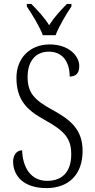

<svg xmlns="http://www.w3.org/2000/svg" viewBox="-20 -951 483 981"><path d="M199 -771H264C281 -816 319 -880 345 -918V-931H322C287 -895 257 -863 231 -822C206 -863 175 -895 140 -931H117V-918C143 -880 182 -816 199 -771ZM217 10C332 10 402 -60 402 -180C402 -290 339 -340 247 -390C156 -440 121 -476 121 -558C121 -634 158 -687 230 -687C302 -687 336 -632 336 -560C367 -560 385 -576 385 -613C385 -667 330 -724 234 -724C133 -724 64 -654 64 -554C64 -443 114 -390 207 -339C303 -285 344 -250 344 -163C344 -76 301 -27 221 -27C138 -27 96 -94 93 -183C64 -183 47 -157 47 -126C47 -53 100 10 217 10Z"/></svg>

Font: Noto Serif Sinhala Condensed Light
Style: Regular
Weight: 300
Width: 3
Designer: Jelle Bosma - Monotype Design Team
Foundry: Monotype Imaging Inc.
Version: Version 2.007